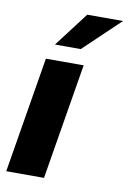

<svg xmlns="http://www.w3.org/2000/svg" viewBox="-84 -789 562 841"><g transform="rotate(10 197.0 -368.5)"><path d="M4.4 0 89.8 -515.6H257.8L172.4 0ZM118.2 -583.5 234.9 -736.8H394L232.9 -583.5Z"/></g></svg>

Font: Inter Display ExtraBold
Style: Italic
Weight: 800
Italic angle: -9.39999°
Designer: Rasmus Andersson
Foundry: rsms
Version: Version 4.000;git-a52131595